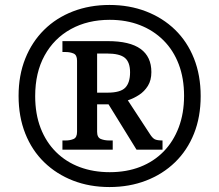

<svg xmlns="http://www.w3.org/2000/svg" viewBox="-20 -745 885 775"><path d="M422 10Q342 10 275 -16Q208 -42 158.5 -90Q109 -138 82 -206Q55 -274 55 -358Q55 -441 82 -508.5Q109 -576 158 -624.5Q207 -673 274.5 -699Q342 -725 422 -725Q502 -725 569.5 -699Q637 -673 686.5 -625Q736 -577 763 -509Q790 -441 790 -357Q790 -273 763 -205.5Q736 -138 686.5 -90Q637 -42 569.5 -16Q502 10 422 10ZM423 -50Q491 -50 546 -71.5Q601 -93 640.5 -133.5Q680 -174 701.5 -231Q723 -288 723 -358Q723 -429 701.5 -485.5Q680 -542 640 -582Q600 -622 545 -643.5Q490 -665 423 -665Q334 -665 266 -627.5Q198 -590 160 -521Q122 -452 122 -357Q122 -285 144 -228Q166 -171 206.5 -131Q247 -91 302 -70.5Q357 -50 423 -50ZM232 -141V-178H245Q263 -178 277 -184Q291 -190 291 -213V-500Q291 -523 277 -529Q263 -535 245 -535H232V-579H415Q504 -579 547.5 -547.5Q591 -516 591 -454Q591 -421 577 -398.5Q563 -376 541.5 -362Q520 -348 496 -340L585 -204Q595 -188 604.5 -183Q614 -178 636 -178V-141H531L418 -324H372V-213Q372 -190 387 -184Q402 -178 421 -178H435V-141ZM414 -371Q466 -371 485.5 -391Q505 -411 505 -453Q505 -494 484 -511.5Q463 -529 411 -529H372V-371Z"/></svg>

Font: Noto Serif Armenian ExtraBold
Style: Regular
Weight: 800
Version: Version 2.007